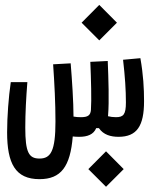

<svg xmlns="http://www.w3.org/2000/svg" viewBox="-20 -542 626 764"><path d="M137.2 170.9C222.7 170.9 259.8 121.1 269.5 1C277.3 2 285.6 2.4 295.9 2.4C327.6 2.4 352.5 -6.8 362.8 -32.2H373.5C391.6 -5.4 420.9 2.4 451.7 2.4C524.9 2.4 553.2 -41 553.2 -139.2C553.2 -189.9 550.3 -244.1 538.6 -310.5L469.7 -304.2C477.5 -236.8 481 -184.1 481 -134.3C481 -86.4 471.2 -75.7 441.4 -75.7C429.7 -75.7 419.4 -77.1 409.7 -79.6C409.7 -81.5 410.2 -83.5 410.2 -85.4C414.6 -136.2 411.6 -231 408.7 -299.3L339.4 -295.9C342.3 -226.6 344.7 -144 341.8 -104C339.8 -83 329.6 -75.7 302.2 -75.7C291.5 -75.7 283.2 -76.2 272.5 -78.1C272.5 -78.1 272.5 -78.1 272.5 -78.1C272.5 -136.2 266.6 -224.6 261.2 -290L191.4 -286.1C196.8 -208 200.7 -132.3 200.7 -58.6C200.7 59.1 182.1 88.9 137.2 88.9C94.7 88.9 80.6 64.5 80.6 -34.2C80.6 -90.8 84 -154.3 88.9 -215.3H22.9C14.2 -156.2 8.3 -77.1 8.3 -15.6C8.3 108.4 41 170.9 137.2 170.9ZM401.9 201.2 472.2 130.9 401.9 60.1 331.5 130.9ZM375 -381.3 445.3 -451.7 375 -522.5 304.7 -451.7Z"/></svg>

Font: Cascadia Code SemiLight
Style: Regular
Weight: 350
Monospace: yes
Designer: Aaron Bell
Foundry: Saja Typeworks
Version: Version 2404.023